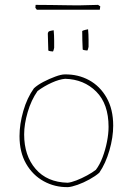

<svg xmlns="http://www.w3.org/2000/svg" viewBox="-20 -761 524 787"><path d="M259 6Q205 7 159.5 -18Q114 -43 87 -90Q60 -137 60 -203Q60 -252 75.5 -306Q91 -360 119 -399Q134 -413 158 -425.5Q182 -438 206.5 -447Q231 -456 245 -456Q300 -457 345 -432.5Q390 -408 417 -360.5Q444 -313 444 -246Q444 -198 428.5 -144.5Q413 -91 387 -53Q371 -39 346.5 -25.5Q322 -12 298 -3.5Q274 5 259 6ZM257 -12Q271 -13 293 -21.5Q315 -30 337 -42Q359 -54 373 -65Q389 -86 400.5 -116.5Q412 -147 418.5 -180Q425 -213 425 -241Q425 -335 374.5 -385.5Q324 -436 247 -438Q223 -436 192 -422Q161 -408 134 -388Q108 -351 93.5 -301.5Q79 -252 79 -210Q79 -123 126 -68.5Q173 -14 257 -12ZM319 -558Q318 -578 317.5 -596Q317 -614 317 -634Q320 -636 329.5 -638.5Q339 -641 341 -641Q343 -620 343 -598Q343 -576 343 -569Q343 -568 341 -561Q339 -554 338 -554Q336 -554 328.5 -555Q321 -556 319 -558ZM178 -554 176 -623Q176 -627 179 -631Q180 -633 189 -635Q198 -637 200 -637Q202 -616 202 -594Q202 -572 202 -565Q202 -564 200 -557Q198 -550 197 -550Q195 -550 187.5 -551Q180 -552 178 -554ZM131 -721 125 -729 126 -741Q152 -741 188.5 -740.5Q225 -740 257 -739.5Q289 -739 301 -739L382 -741L391 -735L389 -721Z"/></svg>

Font: Labrada Thin
Style: Regular
Weight: 100
Designer: Mercedes Jáuregui
Foundry: Omnibus-Type Team
Version: Version 1.000; ttfautohint (v1.8.4.7-5d5b)